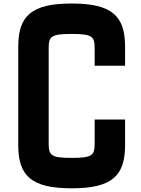

<svg xmlns="http://www.w3.org/2000/svg" viewBox="-20 -1032 784 1065"><path d="M377.5 12.5C602.5 12.5 673.8 -57.5 673.8 -227.5V-368.8H505V-240C505 -172.5 497.5 -156.2 377.5 -156.2C257.5 -156.2 250 -172.5 250 -240V-760C250 -827.5 257.5 -843.8 377.5 -843.8C497.5 -843.8 505 -827.5 505 -760V-667.5H673.8V-772.5C673.8 -942.5 602.5 -1012.5 377.5 -1012.5C152.5 -1012.5 81.2 -942.5 81.2 -772.5V-227.5C81.2 -57.5 152.5 12.5 377.5 12.5Z"/></svg>

Font: Basalte Marquee
Style: Regular
Weight: 400
Designer: Ange Degheest & Benjamin Gomez & Eugénie Bidaut
Foundry: Velvetyne Type Foundry
Version: Version 1.000;FEAKit 1.0